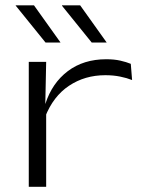

<svg xmlns="http://www.w3.org/2000/svg" viewBox="-20 -714 546 734"><path d="M152.5 -267 137.5 -314 153.5 -317Q179 -396.5 239.2 -442Q299.5 -487.5 386 -487.5Q417 -487.5 440 -482.2Q463 -477 480 -470L485 -408Q465 -416 439.2 -421.2Q413.5 -426.5 382.5 -426.5Q304.5 -426.5 244 -386.2Q183.5 -346 152.5 -267ZM90 0V-477.5H156.5L153 -307L156.5 -304.5V0ZM110 -693.5 211 -552V-551.5H154L40 -692.5V-693.5ZM286.5 -693.5 387.5 -552V-551.5H330.5L217 -692V-693.5Z"/></svg>

Font: Anek Latin Expanded Light
Style: Regular
Weight: 300
Width: 7
Designer: Yesha Goshar
Foundry: Ek Type
Version: Version 1.003